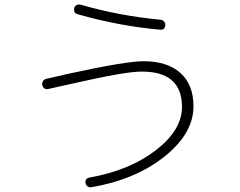

<svg xmlns="http://www.w3.org/2000/svg" viewBox="-20 -778 1040 832"><path d="M190.4 -392.6Q168.9 -387.7 163.1 -410.2Q161.1 -418.9 166.5 -426.8Q171.9 -434.6 180.7 -436.5L279.3 -459Q526.4 -512.7 601.6 -512.7Q705.1 -512.7 761.7 -461.9Q818.4 -411.1 818.4 -317.4Q818.4 -200.2 693.4 -100.1Q568.4 0 377 33.2Q368.2 35.2 359.9 29.8Q351.6 24.4 350.6 14.6Q347.7 -4.9 369.1 -8.8Q543 -40 655.8 -127.4Q768.6 -214.8 768.6 -314.5Q768.6 -468.8 592.8 -467.8Q522.5 -467.8 299.8 -417Q296.9 -416 277.8 -412.1Q258.8 -408.2 231.4 -401.9Q204.1 -395.5 190.4 -392.6ZM329.1 -757.8Q498 -709 676.8 -692.4Q685.5 -691.4 691.4 -684.1Q697.3 -676.8 696.3 -668Q693.4 -646.5 672.9 -649.4Q497.1 -665 318.4 -715.8Q296.9 -720.7 301.8 -743.2Q303.7 -752 312 -755.9Q320.3 -759.8 329.1 -757.8Z"/></svg>

Font: Rounded-X Mgen+ 2m light
Style: Regular
Weight: 200
Designer: [Source Han Sans]
Ryoko NISHIZUKA  (kana & ideographs); Paul D. Hunt (Latin, Greek & Cyrillic); Wenlong ZHANG  (bopomofo
Version: Version 1.059.20150602